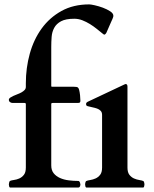

<svg xmlns="http://www.w3.org/2000/svg" viewBox="-20 -836 688 856"><path d="M19.5 -14.6Q19.5 -17.1 21 -22.7Q22.5 -28.3 24.4 -29.3Q30.8 -32.2 42.5 -33.7Q54.2 -35.2 65.9 -40.3Q77.6 -45.4 86.4 -56.4Q95.2 -67.4 95.2 -88.9V-371.6Q95.2 -377 89.4 -377H36.1Q30.3 -377 24.9 -380.6Q19.5 -384.3 19.5 -391.1Q19.5 -396.5 25.1 -400.4Q30.8 -404.3 39.1 -408.2Q47.4 -412.1 57.4 -415.8Q67.4 -419.4 75.7 -424.1Q84 -428.7 89.6 -434.6Q95.2 -440.4 95.2 -448.7V-464.8Q95.2 -533.2 112.8 -596.7Q130.4 -660.2 165.8 -709Q201.2 -757.8 254.2 -787.1Q307.1 -816.4 377.9 -816.4Q384.8 -816.4 402.3 -812.5Q419.9 -808.6 438.5 -801.8Q457 -794.9 471.2 -785.6Q485.4 -776.4 485.4 -765.6Q485.4 -761.7 484.1 -758.8Q482.9 -755.9 481.4 -751.5Q480.5 -749 476.3 -740.2Q472.2 -731.4 467.8 -720.9Q463.4 -710.4 459.2 -701.2Q455.1 -691.9 454.1 -689.5Q453.1 -687.5 450.4 -684.6Q447.8 -681.6 444.8 -681.6Q443.8 -681.6 442.6 -682.4Q441.4 -683.1 436.5 -687Q425.3 -696.3 411.1 -707.5Q397 -718.8 380.9 -728.8Q364.7 -738.8 347.2 -745.6Q329.6 -752.4 311.5 -752.4Q272.9 -752.4 252.2 -741.2Q231.4 -730 221.7 -711.9Q211.9 -693.8 210.2 -671.6Q208.5 -649.4 208.5 -627V-453.1Q208.5 -450.2 209.7 -449.7Q210.9 -449.2 213.4 -449.2H308.6Q322.3 -449.2 326.4 -446.5Q330.6 -443.8 332.5 -436.5Q335.4 -425.3 336.9 -411.6Q338.4 -397.9 338.4 -387.2Q338.4 -380.9 335.9 -378.9Q333.5 -377 325.7 -377H214.8Q213.9 -377 211.2 -376.5Q208.5 -376 208.5 -372.1V-98.6Q208.5 -77.1 219.2 -63.7Q230 -50.3 247.3 -42.5Q264.6 -34.7 286.4 -32Q308.1 -29.3 329.6 -29.3Q334 -28.8 336.2 -22.9Q338.4 -17.1 338.4 -14.6Q338.4 -13.7 338.1 -11.2Q337.9 -8.8 337.2 -6.3Q336.4 -3.9 334.5 -2Q332.5 0 329.6 0H24.4Q21.5 -1 20.5 -6.3Q19.5 -11.7 19.5 -14.6ZM364.3 0Q361.3 -1 360.4 -6.6Q359.4 -12.2 359.4 -15.1Q359.4 -17.6 360.8 -22.7Q362.3 -27.8 364.3 -28.8Q370.6 -31.7 382.3 -33.4Q394 -35.2 405.8 -40.3Q417.5 -45.4 426.3 -56.4Q435.1 -67.4 435.1 -88.9V-323.7Q435.1 -335.4 428.7 -342Q422.4 -348.6 412.6 -352.1Q402.8 -355.5 391.6 -357.7Q380.4 -359.9 370.1 -362.8Q367.2 -363.8 365.5 -365.5Q363.8 -367.2 363.8 -372.6Q363.8 -375 365.2 -377.4Q366.7 -379.9 371.1 -382.3L532.7 -458.5Q534.7 -459.5 536.9 -460.4Q539.1 -461.4 540 -461.4Q548.3 -461.4 548.3 -449.7V-88.9Q548.3 -67.4 557.1 -56.4Q565.9 -45.4 577.6 -40.3Q589.4 -35.2 601.1 -33.4Q612.8 -31.7 619.1 -28.8Q621.1 -27.8 622.6 -22.7Q624 -17.6 624 -15.1Q624 -12.2 623 -6.6Q622.1 -1 619.1 0Z"/></svg>

Font: Cardo
Style: Bold
Weight: 700
Designer: David J. Perry
Foundry: David J. Perry
Version: Version 1.0011